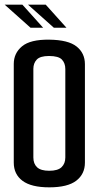

<svg xmlns="http://www.w3.org/2000/svg" viewBox="-21 -798 422 823"><path d="M190 5Q113 5 75.5 -23Q38 -51 38 -101V-524Q38 -570 73.5 -599.5Q109 -629 190 -628Q272 -627 307.5 -598.5Q343 -570 343 -523V-101Q343 -52 306 -23.5Q269 5 190 5ZM190 -66Q227 -66 243 -81.5Q259 -97 259 -123V-502Q259 -527 244.5 -542.5Q230 -558 189 -558Q151 -558 136.5 -542.5Q122 -527 122 -503V-123Q122 -96 138 -81Q154 -66 190 -66ZM110 -679 -1 -778H75L164 -679ZM210 -679 99 -778H175L264 -679Z"/></svg>

Font: Smooch Sans Thin SemiBold
Style: Regular
Weight: 600
Version: Version 1.010